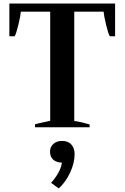

<svg xmlns="http://www.w3.org/2000/svg" viewBox="-20 -720 705 1086"><path d="M178 -17Q195 -22 233 -30L264 -37V-654H98Q96 -630 84 -580Q72 -530 63 -515H33V-700H631V-515H601Q592 -530 580 -580Q568 -630 566 -654H400V-36Q445 -29 487 -16V0H178ZM269 314Q291 290 308.5 260Q326 230 330 200Q299 199 281 183Q263 167 263 138Q263 110 282.5 93.5Q302 77 330 77Q366 77 384 98Q402 119 402 151Q402 202 376.5 256.5Q351 311 312 346Z"/></svg>

Font: Trirong SemiBold
Style: Regular
Weight: 600
Designer: Katatrad Team
Foundry: CadsonDemak
Version: Version 1.000